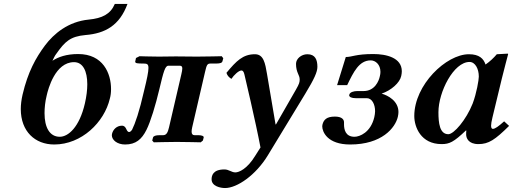

<svg xmlns="http://www.w3.org/2000/svg" viewBox="-20 -718 2592 970"><path d="M94 -240C88 -214 85 -189 85 -167C85 -54 157 12 254 12C392 12 507 -100 535 -220C539 -234 541 -250 541 -268C541 -347 501 -445 375 -445C315 -445 274 -430 245 -411C251 -424 257 -437 265 -447C308 -508 335 -534 412 -541C511 -549 584 -589 624 -698H560C538 -646 495.9 -625.6 428 -619C325 -609 252 -548 207 -488C161 -426 121 -355 94 -240ZM354 -404C399 -404 421 -359 421 -292C421 -264 417 -231 409 -196C381 -74 324 -27 282 -27C231 -27 205 -74 205 -146C205 -173 208 -204 216 -236C223 -268 259 -404 354 -404Z M596 -83C569 -83 551 -63 546 -42C546 -40 545 -37 545 -35C545 -10 573 12 612 12C666 12 696 -14 720 -62C741 -104 766 -187 785 -267C806.4 -356.9 814 -386 831 -386H888C897 -386 901 -382 901 -372C901 -365 899 -355 896 -342L834 -75C828 -49 821 -35 804 -35H786C767 -35 755 -31 753 -23L749 -8L757 1C757 1 838 -1 873 -1C913 -1 994 1 994 1L1005 -8L1009 -23C1011 -31 998 -35 982 -35H963C953 -35 948 -41 948 -53C948 -59 949 -66 951 -75L1016 -355C1024.1 -390 1027 -397 1044 -397H1072C1094 -397 1102 -401 1104 -409L1108 -424L1100 -434C1100 -434 1018 -432 975 -432C933 -432 868 -433 868 -433C868 -433 815 -432 783 -432C743 -432 685 -434 685 -434L667 -425L664 -411C663 -409 663 -408 663 -407C663 -398 673 -397 704 -397C722 -397 730 -395 730 -375C730 -355 723 -321 708 -260C684 -154 663 -94 647 -62C646 -61 639 -51 633 -51C616 -51 621 -83 596 -83Z M1329 -344C1319.8 -398.4 1312 -444 1268 -444C1207 -444 1174 -410 1124 -350C1128.7 -336.3 1134.7 -328.7 1149 -319.5C1162 -339 1186 -362 1200 -362C1206.3 -362 1211.7 -356.1 1215 -341C1215 -341 1272 -101 1296 27L1270 68C1229 136 1187 153 1169 153C1150 153 1136 138 1114 138C1055 138 1049 170 1049 188C1049 223 1094 232 1117 232C1178 232 1272.4 166.7 1333 67L1522 -244C1568 -319.8 1583.5 -354.5 1583.5 -380.5C1583.5 -415.5 1573 -444 1533 -444C1502.5 -444 1475.5 -421.5 1475.5 -395.5C1475.5 -351 1494 -340 1494 -317C1494 -303 1492.2 -295 1475 -265L1374 -89L1372 -90Z M1609 -88C1609 -86 1608 -83 1608 -80C1608 -52 1634 12 1749 12C1909 12 1977 -72 1990 -128C1992 -137 1993 -145 1993 -152C1993 -208 1940 -236 1908 -245C1956 -261 2000 -300 2007 -334C2009 -343 2010 -351 2010 -358C2010 -427 1931 -445 1866 -445C1777 -445 1759 -430 1727 -430L1683 -288H1734C1766 -354 1794 -413 1853 -413C1877 -413 1902 -392 1902 -355C1902 -348 1901 -340 1899 -333C1894 -308 1873 -258 1817 -258H1785C1767 -258 1747 -252 1745 -240C1744 -239 1744 -238 1744 -237C1744 -228 1756 -222 1777 -222H1833C1860 -222 1875 -190 1875 -156C1875 -146 1873 -136 1871 -126C1853 -49 1797 -27 1771 -27C1725 -27 1718 -64 1718 -90V-97V-100C1718 -113 1709 -129 1672 -129C1630 -129 1615 -113 1609 -88Z M2335 -39C2335 -21 2346 10 2397 10C2449 10 2481 -12 2552 -82L2527 -105C2498.5 -79.5 2481 -67 2470 -67C2465 -67 2461 -71 2461 -83C2461 -92 2463.4 -105.9 2468 -125L2515.3 -321C2524.7 -359.9 2547 -443.8 2547 -443.8C2547 -445.8 2546.8 -447 2545 -447L2490 -444C2474.2 -425.6 2456.1 -408 2433 -392C2423 -422 2401 -444 2349 -444C2234 -444 2073 -289 2073 -132C2073 -76 2106.5 10 2211 10C2250.5 10 2272 0 2334 -59L2336 -58C2335 -52.3 2335 -43 2335 -39ZM2368 -195C2335 -112 2273 -40 2245 -40C2201 -40 2195 -97 2195 -151C2195 -254 2272 -405 2352 -405C2381 -405 2399 -370 2399 -331C2399 -315 2388 -248 2368 -195Z"/></svg>

Font: Linux Libertine O
Style: Bold Italic
Weight: 700
Italic angle: -11.5°
Designer: Philipp H. Poll
Foundry: Philipp H. Poll
Version: Version 4.1.0